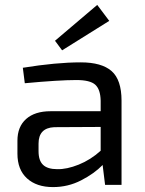

<svg xmlns="http://www.w3.org/2000/svg" viewBox="-20 -753 589 782"><path d="M233 -548 204 -587 376 -733 425 -668ZM309 -499Q394 -499 434.5 -463.5Q475 -428 475 -343V0H408L398 -81Q364 -46 310.5 -18.5Q257 9 196 9Q129 9 90 -26.5Q51 -62 51 -127V-180Q51 -237 86.5 -268.5Q122 -300 186 -300H390V-343Q389 -389 368 -408Q347 -427 291 -427Q220 -427 81 -414L73 -477Q209 -499 309 -499ZM213 -64Q252 -63 300.5 -82.5Q349 -102 390 -139V-236L201 -235Q137 -232 137 -168V-137Q137 -99 155.5 -81.5Q174 -64 213 -64Z"/></svg>

Font: Exo 2
Style: Regular
Weight: 400
Designer: Natanael Gama
Version: Version 1.001;PS 001.001;hotconv 1.0.70;makeotf.lib2.5.58329